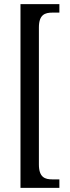

<svg xmlns="http://www.w3.org/2000/svg" viewBox="-20 -780 336 928"><path d="M79 128H267V87H233C198 87 168 78 168 15V-647C168 -710 198 -719 233 -719H267V-760H79Z"/></svg>

Font: Noto Serif Bengali ExtraCondensed
Style: Regular
Weight: 400
Width: 2
Designer: Juan Bruce, Universal Thirst, Indian Type Foundry and the Monotype Design Team.
Foundry: Monotype Imaging Inc.
Version: Version 2.003